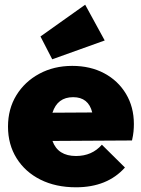

<svg xmlns="http://www.w3.org/2000/svg" viewBox="-20 -784 601 816"><path d="M303 12Q217 12 152 -20.5Q87 -53 50.5 -111.5Q14 -170 14 -246Q14 -321 49.5 -379Q85 -437 147 -470.5Q209 -504 287 -504Q364 -504 423 -472.5Q482 -441 515.5 -385Q549 -329 549 -257Q549 -242 547.5 -225.5Q546 -209 541 -187L203 -185Q226 -121 303 -121Q371 -121 413 -169L511 -72Q436 12 303 12ZM291 -371Q224 -371 203 -305L372 -306Q356 -371 291 -371ZM202 -532 152 -629 342 -764 425 -612Z"/></svg>

Font: Outfit Black
Style: Regular
Weight: 900
Designer: Rodrigo Fuenzalida
Foundry: fragTYPE
Version: Version 1.100; ttfautohint (v1.8.4.7-5d5b)